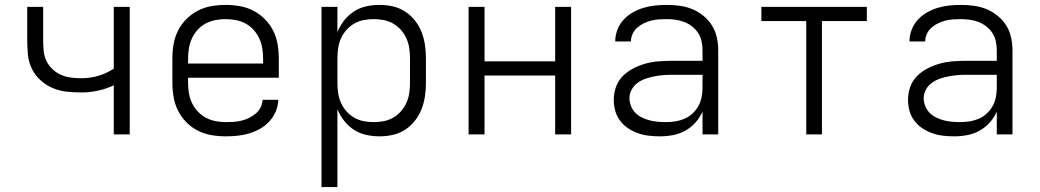

<svg xmlns="http://www.w3.org/2000/svg" viewBox="-20 -548 4240 783"><path d="M444 0V-200Q414 -186 380.5 -178.5Q347 -171 313 -171Q283 -171 253.5 -174Q224 -177 196 -188.5Q168 -200 145.5 -220.5Q123 -241 110 -267.5Q97 -294 94 -324Q91 -354 91 -384V-520H156V-384Q156 -362 158 -341Q160 -320 169 -300.5Q178 -281 194 -266Q210 -251 229.5 -242.5Q249 -234 270.5 -231.5Q292 -229 313 -229Q348 -229 381.5 -239Q415 -249 444 -268V-520H509V0Z M901 8Q871 8 842 3Q813 -2 787 -15Q761 -28 740 -49.5Q719 -71 706 -97Q693 -123 688 -152Q683 -181 683 -210V-310Q683 -339 688 -368Q693 -397 706 -423Q719 -449 740 -470Q761 -491 787 -504.5Q813 -518 842 -523Q871 -528 900 -528Q929 -528 958 -523Q987 -518 1013 -504.5Q1039 -491 1060 -470Q1081 -449 1094 -423Q1107 -397 1112 -368Q1117 -339 1117 -310V-231H747V-210Q747 -189 750.5 -168Q754 -147 763 -128Q772 -109 786.5 -93.5Q801 -78 819.5 -68Q838 -58 859 -54Q880 -50 901 -50Q917 -50 933 -51Q949 -52 965 -56Q981 -60 995.5 -67Q1010 -74 1022.5 -84.5Q1035 -95 1042.5 -109.5Q1050 -124 1051 -141H1115Q1114 -116 1104.5 -93.5Q1095 -71 1078.5 -53Q1062 -35 1041 -23Q1020 -11 996.5 -4Q973 3 949 5.5Q925 8 901 8ZM747 -289H1053V-310Q1053 -331 1049.5 -352Q1046 -373 1037 -392Q1028 -411 1014 -426.5Q1000 -442 981.5 -452Q963 -462 942 -466Q921 -470 900 -470Q879 -470 858 -466Q837 -462 818.5 -452Q800 -442 786 -426.5Q772 -411 763 -392Q754 -373 750.5 -352Q747 -331 747 -310Z M1291 215V-520H1356V-417Q1366 -442 1383 -464Q1400 -486 1423 -501Q1446 -516 1473 -522Q1500 -528 1528 -528Q1555 -528 1582 -522Q1609 -516 1632 -501Q1655 -486 1672 -464.5Q1689 -443 1699 -417.5Q1709 -392 1713 -364.5Q1717 -337 1717 -310V-210Q1717 -183 1713 -155.5Q1709 -128 1699 -102.5Q1689 -77 1672 -55.5Q1655 -34 1632 -19Q1609 -4 1582 2Q1555 8 1528 8Q1500 8 1473 2Q1446 -4 1423 -19Q1400 -34 1383 -56Q1366 -78 1356 -103V215ZM1504 -50Q1525 -50 1545.5 -54Q1566 -58 1584 -68.5Q1602 -79 1615.5 -94.5Q1629 -110 1637.5 -129Q1646 -148 1649 -168.5Q1652 -189 1652 -210V-310Q1652 -331 1649 -351.5Q1646 -372 1637.5 -391Q1629 -410 1615.5 -425.5Q1602 -441 1584 -451.5Q1566 -462 1545.5 -466Q1525 -470 1504 -470Q1483 -470 1462.5 -466Q1442 -462 1424 -451.5Q1406 -441 1392.5 -425.5Q1379 -410 1370.5 -391Q1362 -372 1359 -351.5Q1356 -331 1356 -310V-210Q1356 -189 1359 -168.5Q1362 -148 1370.5 -129Q1379 -110 1392.5 -94.5Q1406 -79 1424 -68.5Q1442 -58 1462.5 -54Q1483 -50 1504 -50Z M1891 0V-520H1956V-298H2244V-520H2309V0H2244V-240H1956V0Z M2672 8Q2649 8 2626.5 5.5Q2604 3 2582.5 -4.5Q2561 -12 2542 -24.5Q2523 -37 2509 -55.5Q2495 -74 2489 -96Q2483 -118 2483 -141Q2483 -168 2492 -193.5Q2501 -219 2520 -238Q2539 -257 2563.5 -269.5Q2588 -282 2614 -289Q2640 -296 2667 -298Q2694 -300 2721 -300H2845V-344Q2845 -362 2841 -380Q2837 -398 2827 -413.5Q2817 -429 2802 -440.5Q2787 -452 2770 -458.5Q2753 -465 2735 -467.5Q2717 -470 2699 -470Q2683 -470 2667 -469Q2651 -468 2635.5 -464Q2620 -460 2605.5 -453Q2591 -446 2579 -435.5Q2567 -425 2560 -410Q2553 -395 2553 -379H2489V-380Q2489 -404 2498 -427Q2507 -450 2523 -467.5Q2539 -485 2560 -497Q2581 -509 2604 -516Q2627 -523 2651 -525.5Q2675 -528 2699 -528Q2725 -528 2751.5 -524.5Q2778 -521 2802.5 -511Q2827 -501 2848 -484Q2869 -467 2883 -445Q2897 -423 2903 -396.5Q2909 -370 2909 -344V0H2845V-93Q2834 -68 2816 -48Q2798 -28 2774.5 -15Q2751 -2 2724.5 3Q2698 8 2672 8ZM2695 -50Q2715 -50 2734 -53Q2753 -56 2771 -63.5Q2789 -71 2803.5 -84.5Q2818 -98 2827.5 -114.5Q2837 -131 2841 -150.5Q2845 -170 2845 -189V-243H2721Q2702 -243 2684 -241.5Q2666 -240 2648 -236.5Q2630 -233 2612.5 -227Q2595 -221 2580 -210Q2565 -199 2556 -182.5Q2547 -166 2547 -147Q2547 -131 2553.5 -115Q2560 -99 2571.5 -87.5Q2583 -76 2598.5 -68.5Q2614 -61 2630 -57Q2646 -53 2662.5 -51.5Q2679 -50 2695 -50Z M3268 0V-462H3085V-520H3515V-462H3332V0Z M3872 8Q3849 8 3826.5 5.5Q3804 3 3782.5 -4.5Q3761 -12 3742 -24.5Q3723 -37 3709 -55.5Q3695 -74 3689 -96Q3683 -118 3683 -141Q3683 -168 3692 -193.5Q3701 -219 3720 -238Q3739 -257 3763.5 -269.5Q3788 -282 3814 -289Q3840 -296 3867 -298Q3894 -300 3921 -300H4045V-344Q4045 -362 4041 -380Q4037 -398 4027 -413.5Q4017 -429 4002 -440.5Q3987 -452 3970 -458.5Q3953 -465 3935 -467.5Q3917 -470 3899 -470Q3883 -470 3867 -469Q3851 -468 3835.5 -464Q3820 -460 3805.5 -453Q3791 -446 3779 -435.5Q3767 -425 3760 -410Q3753 -395 3753 -379H3689V-380Q3689 -404 3698 -427Q3707 -450 3723 -467.5Q3739 -485 3760 -497Q3781 -509 3804 -516Q3827 -523 3851 -525.5Q3875 -528 3899 -528Q3925 -528 3951.5 -524.5Q3978 -521 4002.5 -511Q4027 -501 4048 -484Q4069 -467 4083 -445Q4097 -423 4103 -396.5Q4109 -370 4109 -344V0H4045V-93Q4034 -68 4016 -48Q3998 -28 3974.5 -15Q3951 -2 3924.5 3Q3898 8 3872 8ZM3895 -50Q3915 -50 3934 -53Q3953 -56 3971 -63.5Q3989 -71 4003.5 -84.5Q4018 -98 4027.5 -114.5Q4037 -131 4041 -150.5Q4045 -170 4045 -189V-243H3921Q3902 -243 3884 -241.5Q3866 -240 3848 -236.5Q3830 -233 3812.5 -227Q3795 -221 3780 -210Q3765 -199 3756 -182.5Q3747 -166 3747 -147Q3747 -131 3753.5 -115Q3760 -99 3771.5 -87.5Q3783 -76 3798.5 -68.5Q3814 -61 3830 -57Q3846 -53 3862.5 -51.5Q3879 -50 3895 -50Z"/></svg>

Font: Iosevka Light Extended
Style: Regular
Weight: 300
Width: 7
Monospace: yes
Designer: Belleve Invis
Foundry: Belleve Invis
Version: Version 32.5.0; ttfautohint (v1.8.4)